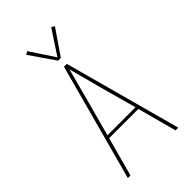

<svg xmlns="http://www.w3.org/2000/svg" viewBox="-282 -1047 1139 1139"><g transform="rotate(-45 288.0 -477.5)"><path d="M77 0H99L166 -246H411L477 0H500L300 -735H276L243 -613ZM171 -265 232 -490Q246 -543 260 -595.5Q274 -648 288 -701Q302 -648 316 -595.5Q330 -543 344 -490L406 -265ZM277 -785H300L408 -943L389 -955L288 -802L187 -955L168 -943Z"/></g></svg>

Font: Iosevka Sparkle Thin
Style: Regular
Weight: 100
Designer: Belleve Invis
Foundry: Belleve Invis
Version: Version 4.5.0; ttfautohint (v1.8.3)